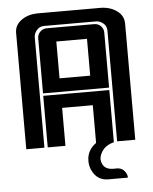

<svg xmlns="http://www.w3.org/2000/svg" viewBox="-53 -636 674 844"><g transform="rotate(-5 283.5 -214.0)"><path d="M351.1 -460.4H215.8V-297.9H351.1ZM310.5 75.2Q310.5 27.8 351.1 -1V-167.5H215.8V0H137.7V-227.5H429.2V2.9Q391.6 11.7 374 41Q364.7 57.1 364.3 71.8Q364.3 82 369.1 92.8Q380.9 118.7 416.5 118.7H433.1Q460.9 119.1 473.6 146.5Q477.5 154.3 477.1 163.1H390.1Q341.3 163.1 319.3 116.2Q310.5 97.2 310.5 75.2ZM137.7 -481Q137.7 -498 149.7 -510Q161.6 -522 179.2 -522H387.7Q405.8 -522 417.5 -510Q429.2 -498 429.2 -481V-238.3H137.7ZM43 -513.7Q43 -549.3 75.2 -570.8Q104.5 -590.8 146 -590.8H420.9Q461.9 -590.8 492.2 -570.3Q523.4 -548.8 523.9 -513.7V0H443.8V-487.3Q443.8 -516.6 415.5 -529.3Q407.2 -533.2 397.9 -533.2H168.9Q150.9 -533.2 140.6 -523.4Q123 -506.8 123 -487.3V0H43Z"/></g></svg>

Font: Ebtekar Inline 2
Style: Inline-2
Weight: 500
Designer: Arman Khorramak
Foundry: Arman Khorramak
Version: Version 2.000